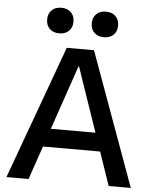

<svg xmlns="http://www.w3.org/2000/svg" viewBox="-62 -996 829 1046"><g transform="rotate(5 353.0 -472.5)"><path d="M13 0 279 -730H428L693 0H572L354 -636H352L134 0ZM151 -183V-283H556V-183ZM231 -805Q198 -805 178.5 -824Q159 -843 159 -875Q159 -907 178.5 -926Q198 -945 231 -945Q264 -945 283.5 -926Q303 -907 303 -875Q303 -843 283.5 -824Q264 -805 231 -805ZM475 -805Q442 -805 422.5 -824Q403 -843 403 -875Q403 -907 422.5 -926Q442 -945 475 -945Q508 -945 527.5 -926Q547 -907 547 -875Q547 -843 527.5 -824Q508 -805 475 -805Z"/></g></svg>

Font: M PLUS 2 Medium
Style: Regular
Weight: 500
Designer: Coji Morishita
Foundry: UNDERFOREST DESIGN
Version: Version 1.001